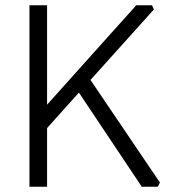

<svg xmlns="http://www.w3.org/2000/svg" viewBox="-20 -710 658 730"><path d="M92 0V-690H159V-312L498 -690H558L565 -674L324 -406L588 -16L580 0H519L280 -358L159 -223V0Z"/></svg>

Font: Oxanium ExtraLight Light
Style: Regular
Weight: 300
Version: Version 2.000